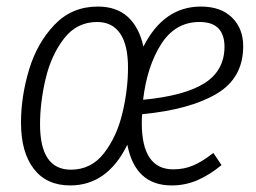

<svg xmlns="http://www.w3.org/2000/svg" viewBox="-20 -554 781 585"><path d="M413 -206Q412 -197 412 -179Q412 -38 508 -38Q541 -38 569 -50Q597 -62 630 -88L655 -51Q617 -20 580.5 -4.5Q544 11 503 11Q392 11 368 -113Q307 11 194 11Q122 11 83 -39.5Q44 -90 44 -180Q44 -260 68.5 -341.5Q93 -423 146 -478.5Q199 -534 278 -534Q335 -534 369.5 -502.5Q404 -471 417 -412Q479 -534 592 -534Q653 -534 687 -500.5Q721 -467 721 -413Q721 -316 639.5 -268Q558 -220 413 -206ZM370 -348Q370 -417 346 -452Q322 -487 276 -487Q214 -487 175 -436.5Q136 -386 119 -314Q102 -242 102 -175Q102 -37 196 -37Q258 -37 297 -87.5Q336 -138 353 -209.5Q370 -281 370 -348ZM416 -250Q542 -262 603 -300.5Q664 -339 664 -412Q664 -448 645.5 -467.5Q627 -487 588 -487Q514 -487 471 -419.5Q428 -352 416 -250Z"/></svg>

Font: Fira Sans Extra Condensed Light
Style: Italic
Weight: 300
Width: 3
Italic angle: -8°
Designer: Carrois Corporate & Edenspiekermann AG
Foundry: Carrois Corporate GbR & Edenspiekermann AG
Version: Version 4.203